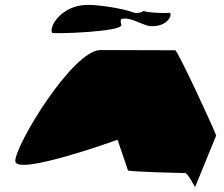

<svg xmlns="http://www.w3.org/2000/svg" viewBox="-20 -766 910 779"><path d="M42 -113C42 -49 457 -199 457 -199L499 -75C500 -69 715 -64 731 -64C743 -64 772 -2 772 -8L857 -216C857 -224 701 -562 691 -562C691 -562 501 -563 388 -563C275 -563 42 -178 42 -113ZM191 -633C193 -627 486 -637 472 -666C470 -672 466 -692 478 -690C514 -696 561 -662 589 -660C667 -655 684 -717 665 -714C646 -711 568 -716 566 -721C564 -727 557 -710 526 -714C480 -732 374 -748 330 -746C232 -743 179 -662 191 -633Z"/></svg>

Font: Ampere
Style: SCUltExt
Weight: 400
Version: Version 1